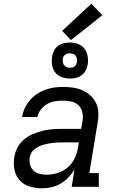

<svg xmlns="http://www.w3.org/2000/svg" viewBox="-20 -1006 640 1034"><path d="M208 8Q173 8 140.5 -1.5Q108 -11 86.5 -34.5Q65 -58 58 -91.5Q51 -125 57 -159Q61 -186 74 -211Q87 -236 109 -254.5Q131 -273 157 -284Q183 -295 209.5 -301.5Q236 -308 262.5 -310Q289 -312 316 -312H417L425 -358Q428 -380 423 -402.5Q418 -425 402.5 -439.5Q387 -454 364.5 -459Q342 -464 319 -464Q298 -464 276 -460.5Q254 -457 234.5 -446Q215 -435 200.5 -416.5Q186 -398 181 -376H99Q103 -401 113.5 -423.5Q124 -446 140.5 -465.5Q157 -485 178.5 -499.5Q200 -514 223.5 -522.5Q247 -531 271 -534.5Q295 -538 319 -538Q347 -538 373.5 -534Q400 -530 424 -519.5Q448 -509 467 -491.5Q486 -474 497 -451Q508 -428 509.5 -400.5Q511 -373 506 -346L461 -74H512V0H366L381 -94Q368 -71 349 -51Q330 -31 307 -17.5Q284 -4 258.5 2Q233 8 208 8ZM230 -65Q259 -65 289 -74Q319 -83 343.5 -103.5Q368 -124 381.5 -152Q395 -180 400 -210L405 -239H316Q303 -239 290.5 -238.5Q278 -238 265 -236.5Q252 -235 239.5 -232.5Q227 -230 214 -226.5Q201 -223 188.5 -217Q176 -211 165.5 -202.5Q155 -194 148.5 -182Q142 -170 140 -157Q137 -138 142 -119Q147 -100 160 -87.5Q173 -75 192 -70Q211 -65 230 -65ZM356 -583Q333 -583 311.5 -591Q290 -599 277 -616.5Q264 -634 260.5 -657Q257 -680 261 -704Q264 -720 272 -735Q280 -750 294 -760Q308 -770 324 -773.5Q340 -777 356 -777Q380 -777 401 -769Q422 -761 435 -743.5Q448 -726 452 -703Q456 -680 452 -656Q449 -640 440.5 -625Q432 -610 418.5 -600Q405 -590 388.5 -586.5Q372 -583 356 -583ZM356 -641Q363 -641 369.5 -642.5Q376 -644 381 -648Q386 -652 389.5 -658Q393 -664 394 -671Q396 -680 394.5 -689Q393 -698 388 -705Q383 -712 374.5 -715.5Q366 -719 356 -719Q350 -719 343.5 -717.5Q337 -716 331.5 -712Q326 -708 322.5 -702Q319 -696 318 -689Q317 -680 318.5 -671Q320 -662 325 -655Q330 -648 338.5 -644.5Q347 -641 356 -641ZM362 -790 315 -840 472 -986 531 -924Z"/></svg>

Font: Iosevka Slab Extended Oblique
Style: Regular
Weight: 400
Width: 7
Italic angle: -9°
Monospace: yes
Designer: Belleve Invis
Foundry: Belleve Invis
Version: Version 11.1.0; ttfautohint (v1.8.3)